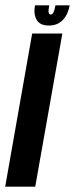

<svg xmlns="http://www.w3.org/2000/svg" viewBox="-58 -702 282 722"><path d="M-38.5 0 63 -576H176.5L74.5 0ZM125.5 -606Q92 -606 79.8 -627.5Q67.5 -649 73.5 -682H127Q123.5 -662 125 -654.8Q126.5 -647.5 132.5 -647.5Q139 -647.5 143 -655.2Q147 -663 150.5 -682H204Q198.5 -649 178.8 -627.5Q159 -606 125.5 -606Z"/></svg>

Font: Anybody UltraCondensed SemiBold
Style: Italic
Weight: 600
Width: 1
Italic angle: -10°
Designer: Tyler Finck
Foundry: Etcetera Type Company
Version: Version 1.010; ttfautohint (v1.8.3) -l 8 -r 50 -G 200 -x 14 